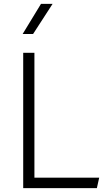

<svg xmlns="http://www.w3.org/2000/svg" viewBox="-20 -973 567 993"><path d="M100 0V-700H158V-54H493L481 0ZM97 -797 192 -953H252L151 -797Z"/></svg>

Font: Geologica-Sharp
Style: Regular
Weight: 100
Designer: Sindre Bremnes, Frode Helland
Foundry: Monokrom Skriftforlag AS
Version: Version 1.010;gftools[0.9.28]